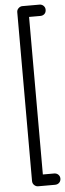

<svg xmlns="http://www.w3.org/2000/svg" viewBox="-62 -866 338 998"><g transform="rotate(-5 107.0 -367.0)"><path d="M183 44Q197 44 205.5 52.5Q214 61 214 73Q214 86 205.5 94.5Q197 103 183 103H95Q84 103 75 94.5Q66 86 66 73V-808Q66 -820 75 -828.5Q84 -837 95 -837H184Q197 -837 205.5 -828.5Q214 -820 214 -808Q214 -794 205.5 -786Q197 -778 184 -778H125V44Z"/></g></svg>

Font: VDS
Style: Thin
Weight: 100
Width: 0
Designer: artmaker
Foundry: artmaker
Version: Version 1.000 2012 initial release